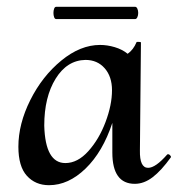

<svg xmlns="http://www.w3.org/2000/svg" viewBox="-20 -531 522 564"><path d="M474 -78Q477 -78 480 -74.5Q483 -71 482 -69Q454 -30 428.5 -10.5Q403 9 376 9Q310 9 310 -83V-170Q282 -85 231.5 -36Q181 13 124 13Q84 13 59 -14.5Q34 -42 34 -100Q34 -167 69 -237Q104 -307 160 -353Q216 -399 274 -399Q295 -399 317 -392.5Q339 -386 355 -373Q372 -385 381 -407Q381 -408 385 -408Q396 -408 394 -405L391 -89Q390 -38 415 -38Q437 -38 471 -77Q472 -78 474 -78ZM231 -355Q177 -354 143.5 -300Q110 -246 110 -162Q113 -52 172 -52Q208 -52 239.5 -87Q271 -122 290 -172.5Q309 -223 309 -266Q309 -306 287.5 -330.5Q266 -355 231 -355ZM137 -493Q137 -500 139 -505.5Q141 -511 145 -511H377Q381 -511 383.5 -505.5Q386 -500 386 -493Q386 -486 383.5 -480.5Q381 -475 377 -475H145Q141 -475 139 -480.5Q137 -486 137 -493Z"/></svg>

Font: Cormorant Upright SemiBold
Style: Regular
Weight: 600
Designer: Christian Thalmann (Catharsis Fonts)
Foundry: Catharsis Fonts
Version: Version 3.302